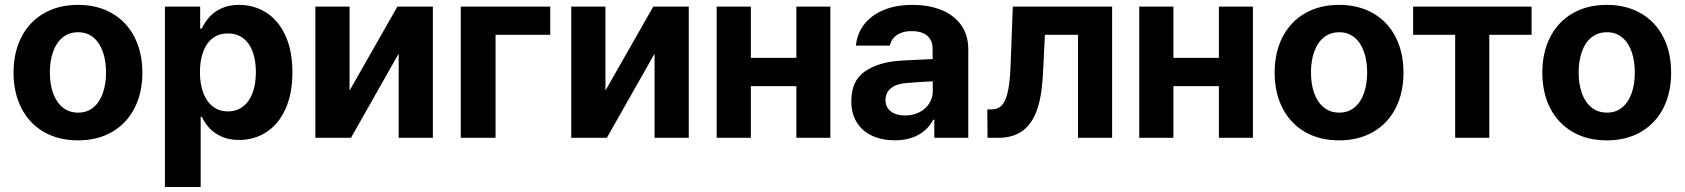

<svg xmlns="http://www.w3.org/2000/svg" viewBox="-20 -557 6809 776"><path d="M34.7 -263.2Q34.7 -344.9 66.5 -406.9Q98.2 -468.9 157.1 -503.1Q216.1 -537.3 295.2 -537.3Q374.3 -537.3 433.2 -503.1Q492.1 -468.9 523.7 -406.9Q555.4 -344.9 555.4 -263.2Q555.4 -181.9 523.7 -120Q492.1 -58.1 433.2 -23.9Q374.3 10.3 295.2 10.3Q216.1 10.3 157.1 -23.9Q98.2 -58.1 66.5 -120Q34.7 -181.9 34.7 -263.2ZM408.6 -264Q408.6 -311.1 395.6 -347.9Q382.6 -384.7 357.3 -405.7Q332 -426.7 296 -426.7Q259.2 -426.7 233.5 -405.9Q207.7 -385.1 194.6 -348.2Q181.5 -311.3 181.5 -264Q181.5 -216.9 194.6 -180.2Q207.7 -143.6 233.5 -122.7Q259.2 -101.8 296 -101.8Q332 -101.8 357.3 -122.7Q382.6 -143.6 395.6 -180.3Q408.6 -217.1 408.6 -264Z M646.6 -530.4H789V-441.4H795.6Q796.8 -443.8 797.5 -445.4Q798.2 -447 799.4 -449.3Q812.2 -473.7 830.7 -492.8Q849.2 -512 878.2 -524.7Q907.2 -537.3 946.5 -537.3Q1006.6 -537.3 1055.7 -506.3Q1104.8 -475.4 1133.3 -413.8Q1161.8 -352.2 1161.8 -264.6Q1161.8 -178.6 1133.9 -116.8Q1106 -55.1 1056.9 -23.2Q1007.9 8.7 946.4 8.7Q906.8 8.7 877.3 -4.2Q847.8 -17.1 829 -36.5Q810.1 -56 797.3 -81.4Q796.8 -82.3 796.4 -83Q795.9 -83.7 795.6 -84.6H791V198.9H646.6ZM901.1 -106.8Q937 -106.8 962.7 -126.8Q988.3 -146.8 1001.3 -182.4Q1014.2 -218 1014.2 -265.2Q1014.2 -312.1 1001.4 -347.4Q988.6 -382.8 963 -402.3Q937.3 -421.8 901.1 -421.8Q865.3 -421.8 840 -402.9Q814.8 -384 801.4 -348.5Q788.1 -313.1 788.1 -265.2Q788.1 -217.6 801.6 -181.7Q815.1 -145.9 840.4 -126.4Q865.8 -106.8 901.1 -106.8Z M1586.2 -530.4H1729.5V0H1591.3V-340.2L1398.5 0H1254.6V-530.4H1392.8V-190.9Z M2203.9 -416.3H1982.9V0H1842.3V-530.4H2203.9Z M2620.4 -530.4H2763.7V0H2625.5V-340.2L2432.7 0H2288.8V-530.4H2427V-190.9Z M3245.1 -209H2967.4V-323.1H3245.1ZM3014.7 0H2876.5V-530.4H3014.7ZM3336 0H3198.6V-530.4H3336Z M3641.3 -221.3Q3602.7 -218.1 3580.8 -200.4Q3558.9 -182.7 3558.9 -152.7Q3558.9 -132.6 3569 -118.6Q3579 -104.6 3597 -97.4Q3614.9 -90.3 3638.2 -90.3Q3670.6 -90.3 3696.1 -103.5Q3721.7 -116.7 3735.8 -139.3Q3750 -161.9 3750 -189.6L3749.2 -360.9Q3749.2 -383.2 3739.2 -399.1Q3729.3 -415 3710.5 -423.1Q3691.6 -431.3 3665 -431.3Q3640.6 -431.3 3622.2 -424.3Q3603.8 -417.3 3592.1 -404.2Q3580.3 -391 3576.4 -372.7H3439.4Q3443.6 -419.5 3471.6 -457Q3499.7 -494.4 3549.9 -515.9Q3600 -537.3 3668.4 -537.3Q3730 -537.3 3780.6 -518.4Q3831.3 -499.5 3862.3 -458.9Q3893.4 -418.3 3893.4 -357.3V0H3756.2V-73.4H3752.1Q3738.8 -47.9 3717.4 -29.5Q3696.1 -11.1 3665.8 -0.5Q3635.5 10.1 3597 10.1Q3545.6 10.1 3505.8 -7.9Q3466 -25.9 3443.4 -61.5Q3420.7 -97.2 3420.7 -148.2Q3420.7 -230.4 3475.4 -268.2Q3530 -305.9 3617.7 -311.7Q3639.6 -313 3672.2 -314.7Q3704.8 -316.3 3731.2 -317.4Q3746.2 -318.2 3755.9 -318.4L3756.9 -228.7Q3740.8 -228 3703.6 -225.8Q3666.4 -223.6 3641.3 -221.3Z M3970.4 -114.9H3988.1Q4012.8 -114.9 4028.2 -130.5Q4043.6 -146.1 4052.1 -181.2Q4060.6 -216.3 4063.8 -277.9Q4064 -284.8 4064.5 -295.6L4073.4 -530.4H4474.8V0H4336.9V-416.3H4203.2L4195 -253.2L4193.2 -227.9Q4186.8 -147.7 4165.3 -97.7Q4143.8 -47.7 4106.5 -23.9Q4069.2 0 4014.7 0H3971.2Z M4953 -209H4675.3V-323.1H4953ZM4722.6 0H4584.4V-530.4H4722.6ZM5043.9 0H4906.4V-530.4H5043.9Z M5131.7 -263.2Q5131.7 -344.9 5163.5 -406.9Q5195.2 -468.9 5254.2 -503.1Q5313.1 -537.3 5392.2 -537.3Q5471.3 -537.3 5530.2 -503.1Q5589.2 -468.9 5620.8 -406.9Q5652.4 -344.9 5652.4 -263.2Q5652.4 -181.9 5620.8 -120Q5589.2 -58.1 5530.2 -23.9Q5471.3 10.3 5392.2 10.3Q5313.1 10.3 5254.2 -23.9Q5195.2 -58.1 5163.5 -120Q5131.7 -181.9 5131.7 -263.2ZM5505.6 -264Q5505.6 -311.1 5492.6 -347.9Q5479.7 -384.7 5454.3 -405.7Q5429 -426.7 5393 -426.7Q5356.2 -426.7 5330.5 -405.9Q5304.8 -385.1 5291.6 -348.2Q5278.5 -311.3 5278.5 -264Q5278.5 -216.9 5291.6 -180.2Q5304.8 -143.6 5330.5 -122.7Q5356.2 -101.8 5393 -101.8Q5429 -101.8 5454.3 -122.7Q5479.7 -143.6 5492.6 -180.3Q5505.6 -217.1 5505.6 -264Z M5691.4 -530.4H6170.1V-416.3H5999.2V0H5861.3V-416.3H5691.4Z M6213.6 -263.2Q6213.6 -344.9 6245.3 -406.9Q6277.1 -468.9 6336 -503.1Q6394.9 -537.3 6474 -537.3Q6553.1 -537.3 6612.1 -503.1Q6671 -468.9 6702.6 -406.9Q6734.2 -344.9 6734.2 -263.2Q6734.2 -181.9 6702.6 -120Q6671 -58.1 6612.1 -23.9Q6553.1 10.3 6474 10.3Q6394.9 10.3 6336 -23.9Q6277.1 -58.1 6245.3 -120Q6213.6 -181.9 6213.6 -263.2ZM6587.4 -264Q6587.4 -311.1 6574.5 -347.9Q6561.5 -384.7 6536.2 -405.7Q6510.8 -426.7 6474.8 -426.7Q6438.1 -426.7 6412.3 -405.9Q6386.6 -385.1 6373.5 -348.2Q6360.4 -311.3 6360.4 -264Q6360.4 -216.9 6373.5 -180.2Q6386.6 -143.6 6412.3 -122.7Q6438.1 -101.8 6474.8 -101.8Q6510.8 -101.8 6536.2 -122.7Q6561.5 -143.6 6574.5 -180.3Q6587.4 -217.1 6587.4 -264Z"/></svg>

Font: Pretendard Variable
Style: Regular
Weight: 400
Designer: Base glyphs from Inter by Rasmus Andersson; Hangul glyphs from Noto Sans CJK(Source Han Sans) by Jang Soo-young and Kang
Foundry: Kil Hyung-jin
Version: Version 1.100;FEAKit 1.0